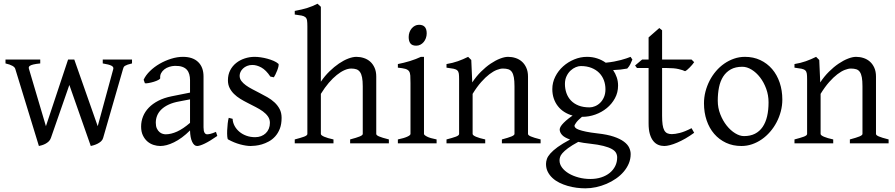

<svg xmlns="http://www.w3.org/2000/svg" viewBox="-20 -777 4852 1041"><path d="M695.8 -433.1Q680.7 -429.7 671.9 -426.5Q663.1 -423.3 658 -420.2Q652.8 -417 650.6 -412.8Q648.4 -408.7 647 -402.8L539.1 -28.8Q536.1 -18.1 527.6 -10.5Q519 -2.9 508.8 2.2Q498.5 7.3 488.5 10.3Q478.5 13.2 472.2 14.6L356 -316.4L255.9 -28.8Q252 -17.6 243.9 -10Q235.8 -2.4 226.1 2.7Q216.3 7.8 206.8 10.5Q197.3 13.2 190.9 14.6L63 -402.8Q58.6 -421.9 9.8 -433.1V-454.1H198.2V-433.1Q174.3 -430.7 161.1 -427.5Q147.9 -424.3 142.1 -420.2Q136.2 -416 136 -411.6Q135.7 -407.2 137.2 -402.8L229 -92.8L349.1 -454.1H382.8L509.8 -92.8L594.2 -402.8Q597.2 -414.1 584 -420.9Q570.8 -427.7 537.1 -433.1V-454.1H695.8V-433.1Z M877.9 -48.8Q907.2 -48.8 940.2 -63.7Q973.1 -78.6 1010.3 -110.8V-238.3L952.1 -227.1Q918.9 -221.2 894.8 -210Q870.6 -198.7 855 -183.6Q839.4 -168.5 832 -150.1Q824.7 -131.8 824.7 -111.8Q824.7 -92.3 830.6 -80.1Q836.4 -67.9 845 -60.8Q853.5 -53.7 862.5 -51.3Q871.6 -48.8 877.9 -48.8ZM1158.2 -40Q1116.7 -11.2 1089.6 1.7Q1062.5 14.6 1048.8 14.6Q1032.7 14.6 1022 -7.8Q1011.2 -30.3 1010.3 -69.8Q988.3 -47.9 966.3 -31.7Q944.3 -15.6 923.3 -5.4Q902.3 4.9 883.5 9.8Q864.7 14.6 849.1 14.6Q831.5 14.6 813 8.8Q794.4 2.9 779.5 -9.8Q764.6 -22.5 754.9 -42.5Q745.1 -62.5 745.1 -90.8Q745.1 -119.6 755.6 -145.8Q766.1 -171.9 786.9 -193.4Q807.6 -214.8 838.4 -230.7Q869.1 -246.6 910.2 -254.9L1010.3 -274.9V-342.8Q1010.3 -359.4 1006.3 -373.8Q1002.4 -388.2 993.2 -398.7Q983.9 -409.2 968 -414.8Q952.1 -420.4 928.2 -419.9Q912.6 -419.4 897.5 -414.6Q882.3 -409.7 871.1 -400.9Q859.9 -392.1 853.5 -380.1Q847.2 -368.2 848.6 -353.5Q849.1 -349.1 838.6 -343.5Q828.1 -337.9 813.7 -333.5Q799.3 -329.1 785.4 -326.7Q771.5 -324.2 765.6 -325.7L758.8 -344.7Q770 -369.1 793 -391.6Q815.9 -414.1 845.5 -431.2Q875 -448.2 908 -458.5Q940.9 -468.8 971.7 -468.8Q1025.4 -468.8 1054.4 -440.7Q1083.5 -412.6 1083.5 -362.3V-86.9Q1083.5 -66.4 1088.9 -57.6Q1094.2 -48.8 1103 -48.8Q1109.9 -48.8 1120.6 -51.3Q1131.3 -53.7 1150.9 -62L1158.2 -40Z M1506.8 -138.2Q1506.8 -103.5 1497.1 -78.9Q1487.3 -54.2 1471.7 -37.1Q1456.1 -20 1437 -9.8Q1418 0.5 1399.4 5.9Q1380.9 11.2 1364.5 12.9Q1348.1 14.6 1338.9 14.6Q1315.4 14.6 1282.5 5.9Q1249.5 -2.9 1216.8 -21Q1213.4 -22.5 1212.2 -36.9Q1210.9 -51.3 1211.7 -70.1Q1212.4 -88.9 1214.6 -107.9Q1216.8 -127 1220.2 -138.2L1241.2 -132.8Q1242.2 -112.3 1252 -94.2Q1261.7 -76.2 1278.1 -62.5Q1294.4 -48.8 1316.2 -41Q1337.9 -33.2 1363.3 -33.2Q1380.9 -33.2 1395.5 -38.8Q1410.2 -44.4 1420.9 -54.7Q1431.6 -64.9 1437.5 -79.3Q1443.4 -93.8 1443.4 -110.8Q1443.4 -130.4 1432.9 -145.5Q1422.4 -160.6 1405.3 -173.1Q1388.2 -185.5 1366.5 -196.5Q1344.7 -207.5 1322.3 -219.2Q1301.8 -229.5 1282.7 -241.2Q1263.7 -252.9 1248.8 -267.6Q1233.9 -282.2 1224.9 -300.3Q1215.8 -318.4 1215.8 -341.8Q1215.8 -372.1 1228 -395.8Q1240.2 -419.4 1260.5 -435.5Q1280.8 -451.7 1306.9 -460.2Q1333 -468.8 1360.8 -468.8Q1376 -468.8 1394.3 -466.1Q1412.6 -463.4 1430.4 -458.5Q1448.2 -453.6 1463.9 -446.8Q1479.5 -439.9 1489.3 -431.2Q1492.2 -428.2 1490 -418Q1487.8 -407.7 1483.2 -395.5Q1478.5 -383.3 1473.1 -372.6Q1467.8 -361.8 1464.8 -357.9L1445.8 -361.8Q1422.4 -397 1397.2 -410.9Q1372.1 -424.8 1348.1 -424.8Q1332 -424.8 1319.3 -419.4Q1306.6 -414.1 1297.6 -405.5Q1288.6 -397 1283.9 -386.7Q1279.3 -376.5 1279.3 -366.2Q1279.3 -350.6 1288.6 -338.1Q1297.9 -325.7 1313 -314.7Q1328.1 -303.7 1347.4 -293.7Q1366.7 -283.7 1387.2 -272.9Q1408.2 -262.2 1429.7 -250Q1451.2 -237.8 1468.3 -221.9Q1485.4 -206.1 1496.1 -185.8Q1506.8 -165.5 1506.8 -138.2Z M1878.4 0V-21Q1913.6 -30.3 1930.2 -37.1Q1946.8 -43.9 1946.8 -50.8V-309.1Q1946.8 -338.9 1943.1 -357.4Q1939.5 -376 1931.6 -386.7Q1923.8 -397.5 1912.1 -401.4Q1900.4 -405.3 1884.3 -405.3Q1867.2 -405.3 1847.4 -396.5Q1827.6 -387.7 1806.2 -370.6Q1784.7 -353.5 1762.7 -327.9Q1740.7 -302.2 1719.7 -268.1V-50.8Q1719.7 -43.5 1738 -35.6Q1756.3 -27.8 1788.1 -21V0H1578.1V-21Q1610.4 -29.3 1628.4 -35.9Q1646.5 -42.5 1646.5 -50.8V-633.8Q1646.5 -654.3 1644.8 -665.8Q1643.1 -677.2 1636 -683.6Q1628.9 -689.9 1615.2 -692.6Q1601.6 -695.3 1578.1 -698.2V-717.8Q1598.6 -721.7 1615.5 -725.6Q1632.3 -729.5 1646.7 -734.1Q1661.1 -738.8 1674.3 -744.1Q1687.5 -749.5 1701.7 -756.8L1719.7 -740.2V-334Q1740.7 -365.2 1766.4 -390.1Q1792 -415 1817.9 -432.6Q1843.8 -450.2 1868.4 -459.5Q1893.1 -468.8 1912.1 -468.8Q1933.1 -468.8 1952.6 -462.4Q1972.2 -456.1 1987.1 -442.9Q2002 -429.7 2011 -409.4Q2020 -389.2 2020 -361.8V-50.8Q2020 -43.9 2034.9 -37.4Q2049.8 -30.8 2088.4 -21V0Z M2293.5 -596.2Q2293.5 -582.5 2289.1 -570.3Q2284.7 -558.1 2277.1 -549.1Q2269.5 -540 2259.3 -534.7Q2249 -529.3 2236.8 -529.3Q2214.8 -529.3 2205.3 -541.5Q2195.8 -553.7 2195.8 -576.2Q2195.8 -589.8 2200.2 -602.1Q2204.6 -614.3 2212.4 -623.3Q2220.2 -632.3 2230.2 -637.5Q2240.2 -642.6 2252 -642.6Q2293.5 -642.6 2293.5 -596.2ZM2137.2 0V-21Q2170.4 -27.8 2188 -35.9Q2205.6 -43.9 2205.6 -50.8V-327.1Q2205.6 -352.1 2204.6 -367.4Q2203.6 -382.8 2197.3 -391.4Q2190.9 -399.9 2177 -403.8Q2163.1 -407.7 2137.2 -410.2V-429.7Q2152.3 -432.6 2169.2 -436.8Q2186 -440.9 2202.6 -446Q2219.2 -451.2 2234.4 -457Q2249.5 -462.9 2262.2 -468.8H2278.8V-50.8Q2278.8 -44.9 2295.2 -36.4Q2311.5 -27.8 2347.2 -21V0Z M2701.2 0V-21Q2736.3 -30.3 2752.9 -37.1Q2769.5 -43.9 2769.5 -50.8V-309.1Q2769.5 -338.9 2766.1 -357.4Q2762.7 -376 2755.4 -386.7Q2748 -397.5 2736.1 -401.4Q2724.1 -405.3 2707 -405.3Q2691.9 -405.3 2673.3 -397.9Q2654.8 -390.6 2633.5 -374.5Q2612.3 -358.4 2589.1 -332.3Q2565.9 -306.2 2542.5 -268.1V-50.8Q2542.5 -43.5 2560.8 -35.6Q2579.1 -27.8 2610.8 -21V0H2400.9V-21Q2433.1 -29.3 2451.2 -35.9Q2469.2 -42.5 2469.2 -50.8V-347.2Q2469.2 -366.2 2467.8 -377.4Q2466.3 -388.7 2459.7 -395Q2453.1 -401.4 2439.5 -404.3Q2425.8 -407.2 2400.9 -410.2V-429.7Q2434.1 -435.1 2462.4 -445.1Q2490.7 -455.1 2518.1 -468.8L2535.2 -451.7L2540.5 -330.1Q2562 -362.8 2587.9 -388.4Q2613.8 -414.1 2640.1 -431.9Q2666.5 -449.7 2691.2 -459.2Q2715.8 -468.8 2734.9 -468.8Q2755.9 -468.8 2775.4 -462.4Q2794.9 -456.1 2809.8 -442.9Q2824.7 -429.7 2833.7 -409.4Q2842.8 -389.2 2842.8 -361.8V-50.8Q2842.8 -43.9 2857.7 -37.4Q2872.6 -30.8 2911.1 -21V0Z M3262.7 -293Q3262.7 -318.8 3254.2 -341.8Q3245.6 -364.7 3228.8 -381.8Q3211.9 -398.9 3186.8 -408.9Q3161.6 -418.9 3128.9 -418.9Q3116.7 -418.9 3101.8 -412.8Q3086.9 -406.7 3073.7 -394.5Q3060.5 -382.3 3051.8 -364Q3043 -345.7 3043 -321.8Q3043 -295.9 3051 -272.7Q3059.1 -249.5 3075.4 -232.2Q3091.8 -214.8 3116.9 -204.8Q3142.1 -194.8 3176.8 -194.8Q3190.9 -194.8 3206.3 -201.2Q3221.7 -207.5 3234.1 -219.7Q3246.6 -231.9 3254.6 -250.2Q3262.7 -268.6 3262.7 -293ZM3178.7 2Q3160.2 0 3144.5 -2.4Q3128.9 -4.9 3115.2 -7.8Q3080.1 11.2 3059.8 26.4Q3039.6 41.5 3029.3 53.5Q3019 65.4 3016.4 75.2Q3013.7 85 3013.7 92.8Q3013.7 113.3 3027.3 131.6Q3041 149.9 3064 163.6Q3086.9 177.2 3117.2 185.3Q3147.5 193.4 3180.7 193.4Q3213.4 193.4 3240.2 184.6Q3267.1 175.8 3286.1 160.2Q3305.2 144.5 3315.7 123.3Q3326.2 102.1 3326.2 76.7Q3326.2 63 3319.8 51.5Q3313.5 40 3296.9 30.8Q3280.3 21.5 3251.7 14.2Q3223.1 6.8 3178.7 2ZM3331.1 -313Q3331.1 -275.4 3314.2 -244.4Q3297.4 -213.4 3270 -190.9Q3242.7 -168.5 3208 -156Q3173.3 -143.6 3137.7 -143.6H3135.3Q3112.3 -124.5 3103.5 -111.6Q3094.7 -98.6 3094.7 -95.7Q3094.7 -89.8 3099.9 -84.2Q3105 -78.6 3118.9 -73.5Q3132.8 -68.4 3157.2 -63.2Q3181.6 -58.1 3219.7 -53.7Q3272.9 -47.9 3307.6 -36.1Q3342.3 -24.4 3362.8 -9Q3383.3 6.3 3391.4 23.9Q3399.4 41.5 3399.4 58.6Q3399.4 85.4 3389.2 109.6Q3378.9 133.8 3361.3 154.3Q3343.8 174.8 3319.8 191.4Q3295.9 208 3268.6 219.7Q3241.2 231.4 3211.9 237.8Q3182.6 244.1 3153.8 244.1Q3130.9 244.1 3106.4 241Q3082 237.8 3058.1 231Q3034.2 224.1 3012.9 213.6Q2991.7 203.1 2975.6 188.2Q2959.5 173.3 2950 154.5Q2940.4 135.7 2940.4 111.8Q2940.4 99.1 2945.1 85.2Q2949.7 71.3 2963.9 55.2Q2978 39.1 3003.4 20.5Q3028.8 2 3070.8 -20.5Q3039.1 -31.7 3026.9 -45.9Q3014.6 -60.1 3014.6 -74.7Q3014.6 -78.6 3017.1 -85.2Q3019.5 -91.8 3027.1 -101.1Q3034.7 -110.4 3048.3 -122.6Q3062 -134.8 3084.5 -150.4Q3059.6 -157.2 3039.3 -170.2Q3019 -183.1 3004.6 -201.7Q2990.2 -220.2 2982.4 -243.4Q2974.6 -266.6 2974.6 -293.9Q2974.6 -329.6 2990.7 -361.6Q3006.8 -393.6 3033.2 -417.2Q3059.6 -440.9 3093.3 -454.8Q3127 -468.8 3162.6 -468.8Q3191.9 -468.8 3217.5 -460.4Q3243.2 -452.1 3264.2 -437Q3289.6 -439.5 3310.1 -443.4Q3330.6 -447.3 3346.9 -451.7Q3363.3 -456.1 3376 -460.4Q3388.7 -464.8 3398.9 -468.8L3408.7 -454.1Q3402.8 -440.4 3397.5 -429Q3392.1 -417.5 3380.9 -405.3Q3362.3 -401.9 3344.5 -399.9Q3326.7 -397.9 3304.2 -397Q3316.9 -378.4 3324 -357.4Q3331.1 -336.4 3331.1 -313Z M3743.7 -57.1Q3719.7 -39.6 3696.3 -26.1Q3672.9 -12.7 3651.6 -3.7Q3630.4 5.4 3612.3 10Q3594.2 14.6 3581.5 14.6Q3564.5 14.6 3549.1 8.3Q3533.7 2 3522 -12.5Q3510.3 -26.9 3503.4 -50.3Q3496.6 -73.7 3496.6 -107.9V-408.2H3433.6L3423.3 -421.9L3461.4 -454.1H3496.6V-574.2L3554.7 -625L3569.8 -612.8V-454.1H3729.5L3743.7 -439.9Q3739.3 -433.1 3732.7 -425.5Q3726.1 -418 3719.2 -410.9Q3712.4 -403.8 3705.8 -398.4Q3699.2 -393.1 3694.3 -391.1Q3682.6 -397 3658.7 -402.6Q3634.8 -408.2 3595.2 -408.2H3569.8V-149.9Q3569.8 -120.6 3572.5 -101.3Q3575.2 -82 3581.5 -70.6Q3587.9 -59.1 3597.9 -54.4Q3607.9 -49.8 3622.6 -49.8Q3639.6 -49.8 3665.5 -56.2Q3691.4 -62.5 3729.5 -82L3743.7 -57.1Z M4147 -222.2Q4147 -260.7 4134.3 -295.7Q4121.6 -330.6 4101.1 -357.2Q4080.6 -383.8 4055.2 -399.4Q4029.8 -415 4004.9 -415Q3967.8 -415 3942.4 -400.9Q3917 -386.7 3901.1 -362.1Q3885.3 -337.4 3878.4 -303.7Q3871.6 -270 3871.6 -231Q3871.6 -192.4 3885.3 -157.5Q3898.9 -122.6 3919.9 -96.2Q3940.9 -69.8 3966.1 -54.4Q3991.2 -39.1 4013.7 -39.1Q4048.3 -39.1 4073.5 -52Q4098.6 -64.9 4115 -88.9Q4131.3 -112.8 4139.2 -146.5Q4147 -180.2 4147 -222.2ZM4221.7 -236.8Q4221.7 -204.6 4213.4 -173.1Q4205.1 -141.6 4190.4 -113.8Q4175.8 -85.9 4155.3 -62.3Q4134.8 -38.6 4110.1 -21.5Q4085.4 -4.4 4057.6 5.1Q4029.8 14.6 4000 14.6Q3953.6 14.6 3916.3 -2.9Q3878.9 -20.5 3852.3 -51.3Q3825.7 -82 3811.3 -124.5Q3796.9 -167 3796.9 -216.8Q3796.9 -249 3804.9 -280.3Q3813 -311.5 3827.4 -339.6Q3841.8 -367.7 3862.1 -391.4Q3882.3 -415 3907 -432.1Q3931.6 -449.2 3960 -459Q3988.3 -468.8 4019 -468.8Q4064.9 -468.8 4102.3 -451.2Q4139.6 -433.6 4166.3 -402.6Q4192.9 -371.6 4207.3 -329.1Q4221.7 -286.6 4221.7 -236.8Z M4587.9 0V-21Q4623 -30.3 4639.6 -37.1Q4656.2 -43.9 4656.2 -50.8V-309.1Q4656.2 -338.9 4652.8 -357.4Q4649.4 -376 4642.1 -386.7Q4634.8 -397.5 4622.8 -401.4Q4610.8 -405.3 4593.8 -405.3Q4578.6 -405.3 4560.1 -397.9Q4541.5 -390.6 4520.3 -374.5Q4499 -358.4 4475.8 -332.3Q4452.6 -306.2 4429.2 -268.1V-50.8Q4429.2 -43.5 4447.5 -35.6Q4465.8 -27.8 4497.6 -21V0H4287.6V-21Q4319.8 -29.3 4337.9 -35.9Q4356 -42.5 4356 -50.8V-347.2Q4356 -366.2 4354.5 -377.4Q4353 -388.7 4346.4 -395Q4339.8 -401.4 4326.2 -404.3Q4312.5 -407.2 4287.6 -410.2V-429.7Q4320.8 -435.1 4349.1 -445.1Q4377.4 -455.1 4404.8 -468.8L4421.9 -451.7L4427.2 -330.1Q4448.7 -362.8 4474.6 -388.4Q4500.5 -414.1 4526.9 -431.9Q4553.2 -449.7 4577.9 -459.2Q4602.5 -468.8 4621.6 -468.8Q4642.6 -468.8 4662.1 -462.4Q4681.6 -456.1 4696.5 -442.9Q4711.4 -429.7 4720.5 -409.4Q4729.5 -389.2 4729.5 -361.8V-50.8Q4729.5 -43.9 4744.4 -37.4Q4759.3 -30.8 4797.9 -21V0Z"/></svg>

Font: GentiumAlt
Style: Regular
Weight: 400
Designer: J. Victor Gaultney
Version: Version 1.02; 2005; OFL release